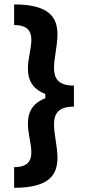

<svg xmlns="http://www.w3.org/2000/svg" viewBox="-20 -692 390 883"><path d="M45 -671.7V-576.7C106.7 -576.7 124.2 -548.3 124.2 -508.3C124.2 -470 108.3 -421.7 108.3 -375.8C108.3 -329.2 125 -284.2 188.3 -260V-240C125 -215.8 108.3 -170.8 108.3 -124.2C108.3 -78.3 124.2 -30 124.2 8.3C124.2 48.3 106.7 76.7 45 76.7V171.7C210.8 171.7 244.2 108.3 244.2 33.3C244.2 -18.3 228.3 -75 228.3 -120C228.3 -167.5 246.7 -201.7 320 -201.7V-298.3C246.7 -298.3 228.3 -332.5 228.3 -380C228.3 -425 244.2 -481.7 244.2 -533.3C244.2 -608.3 210.8 -671.7 45 -671.7Z"/></svg>

Font: Familjen Grotesk GF
Style: Bold
Weight: 700
Designer: Anders Wikstroem, Jonas Baeckman, Matilda Gysing, Kristian Moeller
Foundry: Familjen STHLM AB
Version: Version 2.000; Beta; Release 4; Build 6